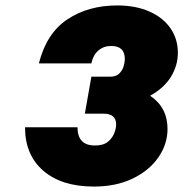

<svg xmlns="http://www.w3.org/2000/svg" viewBox="-20 -678 674 706"><path d="M292 -260 316 -396H385Q407 -396 418.5 -407.5Q430 -419 434.5 -434Q439 -449 439 -461Q439 -509 389 -509Q361 -509 341.5 -492Q322 -475 316 -445H123Q151 -556 228 -607Q305 -658 411 -658Q478 -658 528.5 -636Q579 -614 606.5 -574.5Q634 -535 634 -484Q634 -437 608.5 -395.5Q583 -354 532 -326Q596 -283 596 -204Q596 -148 562.5 -99.5Q529 -51 468 -21.5Q407 8 325 8Q207 8 139.5 -50Q72 -108 72 -210H265Q265 -143 329 -143Q360 -143 376.5 -156.5Q393 -170 400 -188Q407 -206 407 -220Q407 -260 361 -260Z"/></svg>

Font: Overused Grotesk Black
Style: Italic
Weight: 900
Italic angle: -10°
Version: Version 0.003